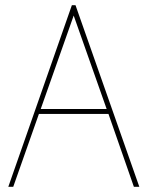

<svg xmlns="http://www.w3.org/2000/svg" viewBox="-20 -720 579 740"><path d="M391 -300H137L264 -660ZM517 0 271 -700H257L12 0H31L130 -281H398L496 0Z"/></svg>

Font: Advent Pro
Style: Thin
Weight: 100
Designer: Andreas Kalpakidis
Foundry: Andreas Kalpakidis
Version: Version 2.002 2007